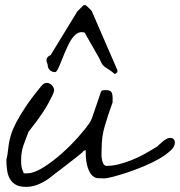

<svg xmlns="http://www.w3.org/2000/svg" viewBox="-20 -729 703 750"><path d="M4.9 -105.5Q8.8 -119.1 10.3 -133.8Q11.7 -148.4 14.2 -165Q16.6 -181.6 22.9 -202.6Q29.3 -223.6 43 -250Q56.6 -276.4 79.6 -311Q102.5 -345.7 139.6 -390.6Q143.6 -396.5 149.4 -400.9Q155.3 -405.3 162.1 -405.3Q173.8 -405.3 182.6 -396Q191.4 -386.7 191.4 -376Q191.4 -375 189.9 -369.6Q188.5 -364.3 187.5 -362.3Q176.8 -339.8 167 -322.3Q157.2 -304.7 146.5 -288.6Q135.7 -272.5 122.6 -254.9Q109.4 -237.3 91.8 -214.8Q80.1 -185.5 71.3 -160.2Q62.5 -134.8 62.5 -103.5Q62.5 -87.9 64 -78.1Q65.4 -68.4 73.2 -51.8H84Q112.3 -51.8 148.9 -74.7Q185.5 -97.7 221.2 -129.4Q256.8 -161.1 286.1 -194.3Q315.4 -227.5 329.1 -248Q331.1 -250 334.5 -257.3Q337.9 -264.6 338.9 -266.6Q340.8 -272.5 345.7 -286.6Q350.6 -300.8 356 -316.4Q361.3 -332 366.2 -346.2Q371.1 -360.4 373 -366.2Q375 -375 380.9 -376Q386.7 -377 392.6 -377Q410.2 -377 415 -369.6Q419.9 -362.3 419.9 -345.7V-329.1Q410.2 -302.7 402.8 -280.3Q395.5 -257.8 389.2 -236.3Q382.8 -214.8 379.9 -193.4Q377 -171.9 377 -146.5Q377 -143.6 376.5 -132.8Q376 -122.1 377.4 -110.8Q378.9 -99.6 383.3 -90.3Q387.7 -81.1 396.5 -81.1Q419.9 -81.1 444.8 -87.4Q469.7 -93.8 495.1 -104Q520.5 -114.3 543.5 -127Q566.4 -139.6 586.9 -152.3Q591.8 -154.3 598.6 -161.1Q605.5 -168 613.3 -174.3Q621.1 -180.7 628.9 -185.5Q636.7 -190.4 643.6 -190.4Q663.1 -190.4 663.1 -170.9Q663.1 -156.2 645.5 -140.1Q627.9 -124 601.1 -108.4Q574.2 -92.8 541 -79.1Q507.8 -65.4 477.1 -55.2Q446.3 -44.9 421.9 -38.6Q397.5 -32.2 386.7 -32.2Q382.8 -32.2 372.6 -32.7Q362.3 -33.2 358.4 -33.2Q342.8 -37.1 334 -50.8Q325.2 -64.5 320.8 -81.5Q316.4 -98.6 315.4 -115.7Q314.5 -132.8 314.5 -143.6Q311.5 -141.6 307.1 -139.2Q302.7 -136.7 301.8 -133.8Q293.9 -127 275.9 -112.8Q257.8 -98.6 236.8 -82.5Q215.8 -66.4 197.8 -52.7Q179.7 -39.1 172.9 -33.2Q153.3 -18.6 129.9 -8.8Q106.4 1 82 1Q56.6 1 42 -7.3Q27.3 -15.6 19 -29.8Q10.7 -43.9 7.8 -63.5Q4.9 -83 4.9 -105.5ZM298.8 -603.5Q285.2 -603.5 272.9 -591.8Q260.7 -580.1 251.5 -562.5Q242.2 -544.9 233.9 -525.4Q225.6 -505.9 218.8 -488.3Q211.9 -470.7 206.1 -459Q200.2 -447.3 195.3 -447.3Q182.6 -447.3 174.3 -455.6Q166 -463.9 166 -477.5Q166 -478.5 164.1 -482.4Q162.1 -486.3 161.6 -491.7Q161.1 -497.1 164.1 -502.9Q167 -508.8 177.7 -513.7L282.2 -684.6Q283.2 -685.5 286.6 -689Q290 -692.4 293.9 -696.3Q297.9 -700.2 301.3 -703.6Q304.7 -707 306.6 -709H311.5H314.5Q317.4 -707 321.3 -703.1Q325.2 -699.2 329.1 -695.8Q333 -692.4 335.9 -689Q338.9 -685.5 338.9 -684.6L438.5 -455.1V-452.1V-447.3Q437.5 -446.3 434.1 -443.4Q430.7 -440.4 428.7 -439.5Q416 -450.2 407.7 -455.6Q399.4 -460.9 392.6 -465.3Q385.7 -469.7 380.4 -476.6Q375 -483.4 369.1 -499L314.5 -594.7Q312.5 -601.6 308.1 -602.5Q303.7 -603.5 298.8 -603.5Z"/></svg>

Font: Cedarville Cursive
Style: Regular
Weight: 400
Designer: Kimberly Geswein
Foundry: Kimberly Geswein
Version: Version 1.001 2010